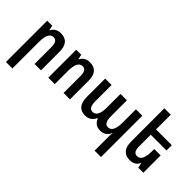

<svg xmlns="http://www.w3.org/2000/svg" viewBox="-38 -1469 2415 2415"><g transform="rotate(45 1169.5 -261.5)"><path d="M66 237H181V-231Q181 -408 270 -408Q338 -408 338 -304V0H452V-329Q452 -508 301 -508Q209 -508 173 -432H169L156 -497H66Z M582 0H697V-231Q697 -408 786 -408Q854 -408 854 -304V0H968V-329Q968 -508 817 -508Q725 -508 689 -432H685L672 -497H582Z M1643 237H1757V-498H1643V-262Q1643 -89 1552 -89Q1483 -89 1483 -212V-498H1369V-254Q1369 -89 1279 -89Q1210 -89 1210 -208V-498H1096V-177Q1096 10 1244 10Q1293 10 1327 -13.5Q1361 -37 1378 -76H1387Q1400 -38 1431 -14Q1462 10 1513 10Q1567 10 1597.5 -15Q1628 -40 1644 -76H1648Q1645 -55 1644 -35.5Q1643 -16 1643 6Z M2166 -66H2170L2183 0H2273V-308H2159V-267Q2159 -91 2069 -91Q2001 -91 2001 -194V-404H2281V-498H2001V-760H1887V-169Q1887 -78 1927 -34Q1967 10 2038 10Q2130 10 2166 -66Z"/></g></svg>

Font: Noto Sans Armenian Condensed Semi
Style: Regular
Weight: 600
Width: 3
Designer: Monotype Design Team
Foundry: Monotype Imaging Inc.
Version: Version 1.901